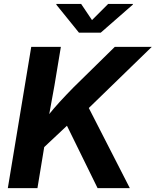

<svg xmlns="http://www.w3.org/2000/svg" viewBox="-20 -969 802 989"><path d="M157.8 -164.5 171.9 -300.3Q201 -340.8 228.4 -375.1Q255.8 -409.3 287.1 -443.6Q318.4 -477.9 358.3 -518.5L571.2 -727.5H761.7L395.7 -372.1L383.8 -376.6ZM20.3 0 140.9 -727.5H293.5L260.5 -528.6L226.8 -343.4L217.5 -270.6L172.9 0ZM482.6 0 321.5 -328.2 423.7 -439.5 648.7 0ZM398 -948.7 453.9 -865.6 537.1 -948.7H664.9L664.1 -945.1L499 -800.8H386.7L270 -945.1L270.7 -948.7Z"/></svg>

Font: Inter Variable
Style: Italic
Weight: 400
Italic angle: -9.39999°
Designer: Rasmus Andersson
Foundry: rsms
Version: Version 4.001;git-9221beed3